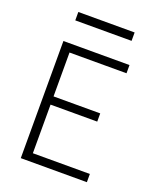

<svg xmlns="http://www.w3.org/2000/svg" viewBox="-153 -938 857 1032"><g transform="rotate(20 275.0 -422.0)"><path d="M92 0V-670H470V-623H144V-372H411V-325H144V-47H470V0ZM436 -796H114V-844H436Z"/></g></svg>

Font: Lode Dark
Style: Regular
Weight: 400
Monospace: yes
Designer: Belleve Invis
Foundry: Belleve Invis
Version: Version 29.2.0; ttfautohint (v1.8.3)